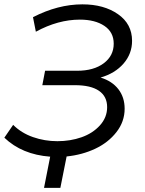

<svg xmlns="http://www.w3.org/2000/svg" viewBox="-24 -730 682 905"><path d="M563.5 -217.5Q563.5 -157 525 -107.5Q486.5 -58 425 -29Q363.5 0 290 7.5L260.5 155.5H183.5L212.5 8.5Q79.5 -1.5 -3.5 -81L38 -141.5Q76.5 -103 131.5 -83.8Q186.5 -64.5 246.5 -64.5Q307.5 -64.5 360.2 -83Q413 -101.5 447 -139Q481 -176.5 481 -225Q481 -275.5 442.5 -302Q404 -328.5 329 -328.5H175.5L188.5 -396.5H339.5Q418 -396.5 465 -431.8Q512 -467 512 -524Q512 -578.5 468 -608Q424 -637.5 352.5 -637.5Q249.5 -637.5 145 -580.5L131.5 -649Q249 -709.5 364.5 -709.5Q466 -709.5 532.2 -663.2Q598.5 -617 598.5 -537.5Q598.5 -476.5 558.2 -430.2Q518 -384 450 -364.5Q504 -348 533.8 -309.8Q563.5 -271.5 563.5 -217.5Z"/></svg>

Font: Argentum Sans Light
Style: Italic
Weight: 300
Italic angle: -11.3°
Designer: Julieta Ulanovsky (font), Owen Earl (portions from Jones font), Cristiano Sobral (main changes and remaster)
Foundry: Julieta Ulanovsky (font), Owen Earl (portions from Jones font), Cristiano Sobral (main changes and remaster)
Version: Version 3.127